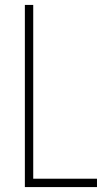

<svg xmlns="http://www.w3.org/2000/svg" viewBox="-20 -760 426 780"><path d="M81 -740H115V-34H374V0H81Z"/></svg>

Font: Encode Sans Compressed
Style: Thin
Weight: 100
Designer: Pablo Impallari, Andres Torresi
Foundry: Pablo Impallari, Andres Torresi
Version: Version 1.000; ttfautohint (v1.00) -l 8 -r 50 -G 200 -x 14 -